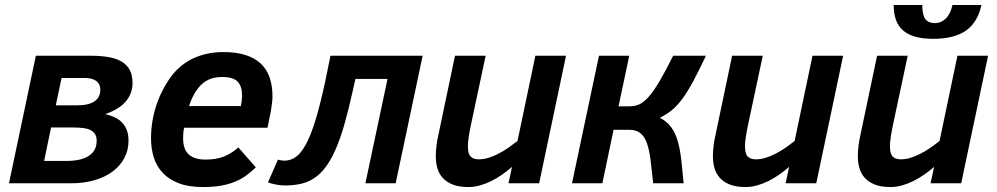

<svg xmlns="http://www.w3.org/2000/svg" viewBox="-20 -736 4003 771"><path d="M402.8 -277.8Q423.3 -272.9 440.7 -264.9Q458 -256.8 470.2 -243.9Q482.4 -231 489.3 -213.1Q496.1 -195.3 496.1 -170.9Q496.1 -133.3 479.7 -102.1Q463.4 -70.8 433.3 -48.1Q403.3 -25.4 360.8 -12.7Q318.4 0 266.1 0H16.1L124 -512.2H342.8Q384.8 -512.2 416.5 -506.6Q448.2 -501 469.5 -488Q490.7 -475.1 501.5 -454.1Q512.2 -433.1 512.2 -401.9Q512.2 -362.3 486.6 -330.3Q460.9 -298.3 402.8 -277.8ZM288.1 -313Q336.9 -313 359.9 -329.3Q382.8 -345.7 382.8 -375Q382.8 -389.2 377.4 -398.4Q372.1 -407.7 363 -413.1Q354 -418.5 342.8 -420.7Q331.5 -422.9 319.8 -422.9H227.1L204.1 -313ZM248 -89.8Q275.9 -89.8 298.1 -94.7Q320.3 -99.6 335.9 -109.6Q351.6 -119.6 359.9 -134.8Q368.2 -149.9 368.2 -170.9Q368.2 -187 361.8 -197.3Q355.5 -207.5 343.3 -213.6Q331.1 -219.7 313.2 -221.9Q295.4 -224.1 272 -224.1H185.1L157.2 -89.8Z M719.2 -223.1Q716.8 -211.9 716.1 -200.9Q715.3 -189.9 715.3 -181.2Q715.3 -135.7 738.3 -115.5Q761.2 -95.2 805.2 -95.2Q849.6 -95.2 880.4 -107.9Q911.1 -120.6 937 -144L1007.3 -64Q988.3 -45.4 968 -30.8Q947.8 -16.1 922.6 -5.9Q897.5 4.4 866.2 9.8Q835 15.1 794.4 15.1Q737.8 15.1 698.2 0Q658.7 -15.1 633.8 -41.5Q608.9 -67.9 597.7 -103.5Q586.4 -139.2 586.4 -180.2Q586.4 -245.1 606 -307.6Q625.5 -370.1 665 -425.8Q681.2 -448.2 702.4 -466.8Q723.6 -485.4 750.2 -498.8Q776.9 -512.2 808.6 -519.5Q840.3 -526.9 877.4 -526.9Q928.7 -526.9 965.8 -515.1Q1002.9 -503.4 1027.1 -480.7Q1051.3 -458 1062.7 -424.8Q1074.2 -391.6 1074.2 -349.1Q1074.2 -338.4 1072.3 -321Q1070.3 -303.7 1067.4 -288.1L1054.2 -223.1ZM947.3 -310.1Q949.7 -322.3 950.9 -332.3Q952.1 -342.3 952.1 -352.1Q952.1 -389.6 934.3 -408.2Q916.5 -426.8 872.1 -426.8Q838.4 -426.8 815.2 -415Q792 -403.3 775.4 -381.8Q764.2 -367.7 754.6 -348.6Q745.1 -329.6 739.3 -310.1Z M1407.2 -418.9 1396 -369.1Q1378.9 -291.5 1362.1 -233.4Q1345.2 -175.3 1326.4 -133.3Q1307.6 -91.3 1286.9 -64Q1266.1 -36.6 1241.2 -20.3Q1216.3 -3.9 1187 2.4Q1157.7 8.8 1122.1 8.8Q1113.8 8.8 1104.2 7.6Q1094.7 6.3 1085.7 4.6Q1076.7 2.9 1068.8 0.7Q1061 -1.5 1056.2 -3.9L1096.2 -95.2Q1103 -92.8 1110.4 -91.8Q1117.7 -90.8 1122.1 -90.8Q1147 -90.8 1168.2 -106Q1189.5 -121.1 1209 -157.5Q1228.5 -193.8 1247.1 -254.4Q1265.6 -314.9 1285.2 -405.8L1307.1 -512.2H1677.2L1568.8 0H1447.3L1536.1 -418.9Z M1930.2 -512.2 1870.1 -230Q1864.7 -203.6 1861.8 -183.3Q1858.9 -163.1 1858.9 -147.9Q1858.9 -118.7 1869.9 -107.4Q1880.9 -96.2 1902.8 -96.2Q1921.9 -96.2 1941.7 -102.3Q1961.4 -108.4 1981.4 -118.7Q2001.5 -128.9 2020.8 -142.3Q2040 -155.8 2058.1 -169.9L2129.9 -512.2H2252.9L2145 0H2022L2036.1 -65.9Q2017.1 -49.3 1996.1 -34.7Q1975.1 -20 1952.9 -9Q1930.7 2 1907.5 8.5Q1884.3 15.1 1860.8 15.1Q1823.2 15.1 1798.1 5.1Q1772.9 -4.9 1757.8 -21.7Q1742.7 -38.6 1736.3 -60.8Q1730 -83 1730 -106.9Q1730 -129.9 1732.9 -152.3Q1735.8 -174.8 1739.3 -189L1807.1 -512.2Z M2506.8 -512.2 2463.9 -309.1H2509.3Q2529.3 -309.1 2547.4 -317.1Q2565.4 -325.2 2585.2 -347.7Q2605 -370.1 2628.4 -409.7Q2651.9 -449.2 2683.1 -512.2H2814.9Q2785.6 -450.7 2763.2 -408.9Q2740.7 -367.2 2720 -339.1Q2699.2 -311 2678 -293.7Q2656.7 -276.4 2629.9 -263.2Q2658.2 -248 2674.8 -225.8Q2691.4 -203.6 2700.9 -171.6Q2710.4 -139.6 2715.3 -97.4Q2720.2 -55.2 2725.1 0H2603Q2597.2 -53.2 2592.3 -93.5Q2587.4 -133.8 2577.9 -160.6Q2568.4 -187.5 2551.5 -201.2Q2534.7 -214.8 2505.9 -214.8H2443.8L2398.9 0H2276.9L2385.3 -512.2Z M3043 -512.2 2982.9 -230Q2977.5 -203.6 2974.6 -183.3Q2971.7 -163.1 2971.7 -147.9Q2971.7 -118.7 2982.7 -107.4Q2993.7 -96.2 3015.6 -96.2Q3034.7 -96.2 3054.4 -102.3Q3074.2 -108.4 3094.2 -118.7Q3114.3 -128.9 3133.5 -142.3Q3152.8 -155.8 3170.9 -169.9L3242.7 -512.2H3365.7L3257.8 0H3134.8L3148.9 -65.9Q3129.9 -49.3 3108.9 -34.7Q3087.9 -20 3065.7 -9Q3043.5 2 3020.3 8.5Q2997.1 15.1 2973.6 15.1Q2936 15.1 2910.9 5.1Q2885.7 -4.9 2870.6 -21.7Q2855.5 -38.6 2849.1 -60.8Q2842.8 -83 2842.8 -106.9Q2842.8 -129.9 2845.7 -152.3Q2848.6 -174.8 2852.1 -189L2919.9 -512.2Z M3625 -512.2 3564.9 -230Q3559.6 -203.6 3556.6 -183.3Q3553.7 -163.1 3553.7 -147.9Q3553.7 -118.7 3564.7 -107.4Q3575.7 -96.2 3597.7 -96.2Q3616.7 -96.2 3636.5 -102.3Q3656.2 -108.4 3676.3 -118.7Q3696.3 -128.9 3715.6 -142.3Q3734.9 -155.8 3752.9 -169.9L3824.7 -512.2H3947.8L3839.8 0H3716.8L3731 -65.9Q3711.9 -49.3 3690.9 -34.7Q3669.9 -20 3647.7 -9Q3625.5 2 3602.3 8.5Q3579.1 15.1 3555.7 15.1Q3518.1 15.1 3492.9 5.1Q3467.8 -4.9 3452.6 -21.7Q3437.5 -38.6 3431.2 -60.8Q3424.8 -83 3424.8 -106.9Q3424.8 -129.9 3427.7 -152.3Q3430.7 -174.8 3434.1 -189L3502 -512.2ZM3920.9 -715.8Q3906.7 -647.5 3859.9 -613.8Q3813 -580.1 3726.6 -580.1Q3684.1 -580.1 3654.1 -588.9Q3624 -597.7 3605 -615Q3585.9 -632.3 3577.4 -657.5Q3568.8 -682.6 3568.8 -715.8H3683.6Q3683.6 -675.3 3696 -659.2Q3708.5 -643.1 3734.9 -643.1Q3745.1 -643.1 3755.6 -647Q3766.1 -650.9 3775.6 -659.4Q3785.2 -668 3792.7 -681.9Q3800.3 -695.8 3804.7 -715.8Z"/></svg>

Font: Lorenzo Sans
Style: Bold Italic
Weight: 700
Italic angle: -12°
Foundry: Intel Corporation
Version: Version 1.00; ttfautohint (v1.5)